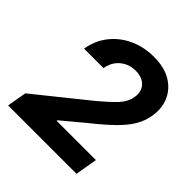

<svg xmlns="http://www.w3.org/2000/svg" viewBox="-195 -883 1029 1029"><g transform="rotate(45 319.0 -368.5)"><path d="M22 0 41.2 -110.8 339.1 -350.5Q395.2 -397.4 428.8 -433.1Q462.4 -468.8 469.5 -511.7Q476.9 -559.7 449.9 -587.5Q422.9 -615.4 374.3 -615.4Q324.6 -615.4 288 -585.8Q251.4 -556.1 242.2 -503.2H94.5Q106.5 -574.9 148.3 -627.3Q190 -679.7 252.8 -708.5Q315.7 -737.2 390.6 -737.2Q468.8 -737.2 520.4 -706.7Q572.1 -676.1 594.8 -624.8Q617.5 -573.5 608 -510.7Q600.9 -464.8 577.6 -424Q554.3 -383.2 509.1 -338.2Q463.8 -293.3 389.9 -234.7L265.3 -130.7L264.9 -125.7H561.8L540.5 0Z"/></g></svg>

Font: Inter UI
Style: Bold Italic
Weight: 700
Italic angle: 9.39999°
Designer: Rasmus Andersson
Foundry: rsms
Version: 3.2;8d6f07862